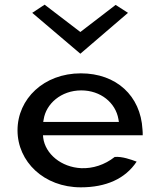

<svg xmlns="http://www.w3.org/2000/svg" viewBox="-20 -799 681 822"><path d="M118 -744 324 -569 528 -744 475 -778 324 -662 171 -779ZM165 -209 164 -220H591C591 -229 591 -236 590 -245C582 -389 478 -485 326 -485C168 -485 55 -376 55 -241C55 -107 168 3 326 3C433 3 516 -33 565 -107C541 -116 502 -130 471 -127C428 -93 377 -77 328 -79C242 -83 174 -140 165 -209ZM487 -289 489 -277H165L167 -288C177 -354 241 -412 328 -412C411 -412 475 -359 487 -289Z"/></svg>

Font: Bluebird
Style: LiExt
Weight: 300
Designer: Jasper
Foundry: Cannot Into Space Fonts
Version: Version 0.98